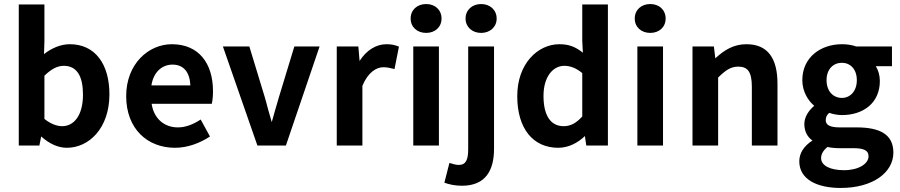

<svg xmlns="http://www.w3.org/2000/svg" viewBox="-20 -721 4459 951"><path d="M73 0H175L184 -45C224 -9 268 11 311 11C420 11 522 -85 522 -254C522 -405 450 -502 326 -502C281 -502 236 -483 198 -453L200 -515V-699H73ZM200 -346C234 -379 264 -395 296 -395C362 -395 391 -342 391 -252C391 -149 346 -96 288 -96C262 -96 231 -107 200 -132Z M847 11C909 11 970 -12 1020 -45L974 -129C937 -105 900 -90 861 -90C793 -90 742 -134 731 -207H1029C1033 -223 1035 -247 1035 -269C1035 -407 965 -502 831 -502C716 -502 605 -405 605 -245C605 -83 710 11 847 11ZM834 -401C891 -401 920 -362 923 -298H730C740 -365 784 -401 834 -401Z M1084 -491 1255 0H1396L1563 -491H1438L1361 -238C1349 -199 1338 -157 1326 -116C1320 -137 1314 -159 1308 -179C1303 -200 1297 -219 1292 -238L1215 -491Z M1648 -491V0H1775V-296C1803 -363 1844 -388 1879 -388C1898 -388 1914 -384 1934 -379L1956 -490C1937 -498 1919 -502 1894 -502C1845 -502 1796 -474 1761 -419L1755 -491Z M2027 -491V0H2154V-491ZM2014 -629C2014 -587 2046 -558 2091 -558C2135 -558 2167 -587 2167 -629C2167 -672 2135 -701 2091 -701C2046 -701 2014 -672 2014 -629Z M2268 199C2386 199 2427 122 2427 16V-491H2299V18C2299 68 2289 96 2252 96C2239 96 2222 91 2206 86L2181 184C2204 192 2232 199 2268 199ZM2363 -558C2407 -558 2440 -587 2440 -629C2440 -672 2407 -701 2363 -701C2319 -701 2286 -672 2286 -629C2286 -587 2319 -558 2363 -558Z M2542 -245C2542 -83 2621 11 2745 11C2796 11 2843 -14 2877 -47L2884 0H2991V-699H2864V-519L2867 -460C2833 -487 2801 -502 2751 -502C2643 -502 2542 -405 2542 -245ZM2672 -246C2672 -341 2719 -395 2775 -395C2804 -395 2834 -384 2864 -359V-144C2834 -111 2806 -96 2772 -96C2708 -96 2672 -148 2672 -246Z M3137 -491V0H3264V-491ZM3124 -629C3124 -587 3156 -558 3201 -558C3245 -558 3277 -587 3277 -629C3277 -672 3245 -701 3201 -701C3156 -701 3124 -672 3124 -629Z M3410 -491V0H3537V-337C3574 -373 3599 -391 3637 -391C3684 -391 3704 -364 3704 -291V0H3831V-306C3831 -431 3784 -502 3677 -502C3613 -502 3566 -472 3523 -432L3516 -491Z M4144 210C4304 210 4405 133 4405 35C4405 -53 4342 -90 4223 -90H4139C4087 -90 4070 -104 4070 -126C4070 -142 4076 -152 4087 -162C4107 -155 4131 -151 4150 -151C4255 -151 4338 -210 4338 -320C4338 -348 4330 -374 4318 -393H4398V-491H4220C4201 -498 4177 -502 4150 -502C4046 -502 3954 -438 3954 -324C3954 -268 3982 -223 4013 -197C3987 -175 3964 -143 3964 -107C3964 -69 3980 -42 4004 -25C3961 3 3939 38 3939 78C3939 167 4026 210 4144 210ZM4047 62C4047 43 4057 25 4078 7C4096 11 4117 13 4141 13H4206C4255 13 4282 22 4282 53C4282 90 4233 122 4161 122C4091 122 4047 99 4047 62ZM4074 -324C4074 -379 4108 -410 4150 -410C4191 -410 4224 -379 4224 -324C4224 -268 4190 -236 4150 -236C4108 -236 4074 -268 4074 -324Z"/></svg>

Font: Source Sans Pro SemBd
Style: Regular
Weight: 700
Designer: Paul D. Hunt
Foundry: Adobe Systems Incorporated
Version: Version 2.020;PS 2.0;hotconv 1.0.86;makeotf.lib2.5.63406